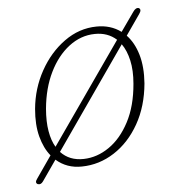

<svg xmlns="http://www.w3.org/2000/svg" viewBox="-66 -556 613 659"><g transform="rotate(-10 240.5 -226.5)"><path d="M13.5 40.5Q4 34 15 22L74 -49Q54.5 -77.5 47.2 -119.5Q40 -161.5 49.5 -215Q62 -284 100 -340.5Q138 -397 192 -429.2Q246 -461.5 306 -457Q354.5 -453.5 388 -424L439.5 -485Q450.5 -498.5 460.5 -494Q469.5 -487.5 458 -474L403 -408Q426 -379.5 434.8 -336Q443.5 -292.5 434.5 -236.5Q420.5 -158.5 381.5 -102Q342.5 -45.5 288 -16.8Q233.5 12 173.5 7.5Q122 4 88 -31.5L33 34.5Q24 45.5 13.5 40.5ZM86.5 -209Q79 -165.5 81.8 -132Q84.5 -98.5 96 -75L368 -400Q340 -430 295.5 -433Q247.5 -436.5 204.2 -409Q161 -381.5 130 -330Q99 -278.5 86.5 -209ZM184.5 -17Q230.5 -14 274.2 -38.8Q318 -63.5 351 -114.8Q384 -166 397 -241.5Q405 -287 400.2 -322.2Q395.5 -357.5 381 -382L108 -55Q135.5 -20 184.5 -17Z"/></g></svg>

Font: Fraunces 9pt Soft Thin
Style: Italic
Weight: 100
Italic angle: -16°
Version: Version 1.000;[b76b70a41]